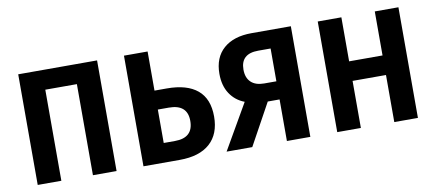

<svg xmlns="http://www.w3.org/2000/svg" viewBox="-55 -736 2108 928"><g transform="rotate(-10 999.0 -271.5)"><path d="M66 0V-543H453V0H337V-447H182V0Z M585 0V-543H701V-351H762Q860 -351 911.5 -308Q963 -265 963 -178Q963 -92 911.5 -46Q860 0 763 0ZM701 -94H756Q846 -94 846 -177Q846 -258 755 -258H701Z M993 0 1121 -222Q1076 -239 1050 -278.5Q1024 -318 1024 -376Q1024 -456 1073.5 -499.5Q1123 -543 1211 -543H1404V0H1289V-204H1231L1119 0ZM1229 -293H1289V-454H1228Q1142 -454 1142 -376Q1142 -336 1164.5 -314.5Q1187 -293 1229 -293Z M1536 0V-543H1652V-327H1816V-543H1932V0H1816V-231H1652V0Z"/></g></svg>

Font: Noto Sans Condensed SemiBold
Style: Regular
Weight: 600
Width: 3
Designer: Monotype Design Team
Foundry: Monotype Imaging Inc.
Version: Version 2.013; ttfautohint (v1.8.4.7-5d5b)